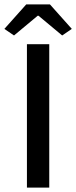

<svg xmlns="http://www.w3.org/2000/svg" viewBox="-37 -857 348 877"><path d="M0 0ZM86 -655H188V0H86ZM-17 -725 83 -837H191L291 -725L247 -695L139 -785H135L27 -695Z"/></svg>

Font: Assistant SemiBold
Style: Regular
Weight: 600
Designer: Hebrew By Ben Nathan, Latin by Paul Hunt
Version: Version 2.001; ttfautohint (v1.6)